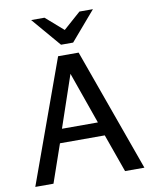

<svg xmlns="http://www.w3.org/2000/svg" viewBox="-89 -876 741 942"><g transform="rotate(-10 281.5 -405.0)"><path d="M9.7 0 231.2 -612H333.5L553.3 0H456.9L389.3 -189.8H166.1L100.3 0ZM188.1 -258.3H367.1L276 -516.5ZM198.3 -809.7 285.8 -733.2 372.4 -809.7H439.6L315.5 -665.1H255.2L131.8 -809.7Z"/></g></svg>

Font: Ancizar Sans Thin
Style: Regular
Weight: 100
Designer: Cesar Puertas, Viviana Monsalve, Julian Moncada, Julian Prieto, Jose Castro, Mariel Hernandez, Felipe Aragon, Sara Alarc
Version: Version 8.100